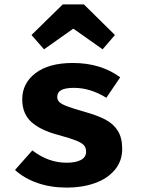

<svg xmlns="http://www.w3.org/2000/svg" viewBox="-20 -835 640 872"><path d="M371 -146Q371 -164 361.5 -175Q352 -186 326 -196.5Q300 -207 245 -222Q165 -243 123 -280.5Q81 -318 81 -384Q81 -457 141.5 -503Q202 -549 311 -549Q437 -549 526 -484L463 -391Q390 -436 316 -436Q277 -436 258.5 -426Q240 -416 240 -395Q240 -381 249.5 -371.5Q259 -362 285.5 -352Q312 -342 365 -327Q422 -311 458.5 -292Q495 -273 515 -241Q535 -209 535 -159Q535 -103 501 -63Q467 -23 410 -3Q353 17 284 17Q210 17 150 -4Q90 -25 48 -63L127 -152Q199 -96 283 -96Q324 -96 347.5 -108.5Q371 -121 371 -146ZM123 -676 265 -815H361L502 -676L446 -611L313 -705L180 -611Z"/></svg>

Font: Fira Mono
Style: Bold
Weight: 700
Monospace: yes
Designer: Carrois Corporate & Edenspiekermann AG
Foundry: Carrois Corporate GbR & Edenspiekermann AG
Version: Version 3.206